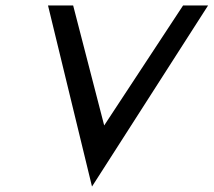

<svg xmlns="http://www.w3.org/2000/svg" viewBox="-20 -645 780 701"><path d="M315.9 36.1 155.3 -625H247.1L360.4 -187L648.4 -625H739.7Z"/></svg>

Font: Juliett
Style: Bold Italic
Weight: 700
Italic angle: -11.25°
Designer: GGBotNet
Foundry: GGBotNet
Version: 0.60